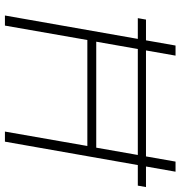

<svg xmlns="http://www.w3.org/2000/svg" viewBox="4 -754 750 799"><g transform="rotate(90 379.5 -355.0)"><path d="M45 0 170 -710H212L154 -380H595L653 -710H695L570 0H528L588 -343H147L87 0ZM56 -553 62 -587H759L753 -553Z"/></g></svg>

Font: Livvic ExtraLight
Style: Italic
Weight: 275
Italic angle: -10°
Designer: Jacques Le Bailly, Baron von Fonthausen
Version: Version 1.001; ttfautohint (v1.8.2)